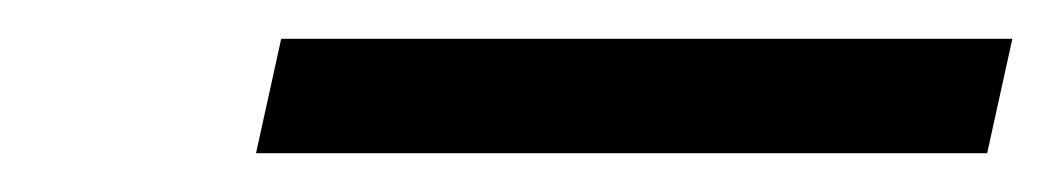

<svg xmlns="http://www.w3.org/2000/svg" viewBox="-20 -839 542 99"><path d="M125 -819H502L489 -760H112Z"/></svg>

Font: Noto Serif CondSemiBold
Style: Italic
Weight: 600
Width: 3
Italic angle: -12°
Designer: Monotype Design Team
Foundry: Monotype Imaging Inc.
Version: Version 1.001